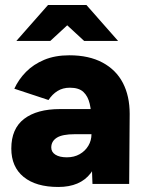

<svg xmlns="http://www.w3.org/2000/svg" viewBox="-20 -732 577 764"><path d="M348 0 344 -108V-249Q344 -289 337 -319Q330 -349 312 -366Q294 -383 258 -383Q230 -383 209 -370Q188 -357 173 -334L37 -379Q54 -416 83.5 -446Q113 -476 156 -494Q199 -512 256 -512Q334 -512 388 -483Q442 -454 469 -402Q496 -350 496 -279L494 0ZM212 12Q123 12 74 -28Q25 -68 25 -141Q25 -220 76 -259Q127 -298 219 -298H356V-198H278Q228 -198 206 -184Q184 -170 184 -145Q184 -127 200.5 -116.5Q217 -106 246 -106Q275 -106 297 -118.5Q319 -131 331.5 -152Q344 -173 344 -198H383Q383 -98 341 -43Q299 12 212 12ZM315 -569 172 -701V-712H324L450 -569ZM45 -569 171 -712H323V-701L180 -569Z"/></svg>

Font: Figtree Light ExtraBold
Style: Regular
Weight: 800
Version: Version 2.001;gftools[0.9.30]